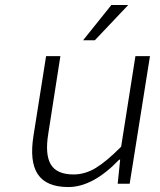

<svg xmlns="http://www.w3.org/2000/svg" viewBox="-20 -734 640 767"><path d="M312 -573.2 424.8 -713.9H492.2L358.9 -573.2ZM252.9 13.2Q165.5 13.2 131.3 -37.6Q97.2 -88.4 113.8 -191.9L164.1 -509.8H221.2L172.9 -200.2Q159.2 -116.7 183.1 -76.9Q207 -37.1 273.9 -37.1Q319.8 -37.1 362.8 -63.2Q405.8 -89.4 463.9 -147.9L521 -509.8H579.1L498 0H450.2L460 -96.2H456.1Q351.6 13.2 252.9 13.2Z"/></svg>

Font: Office Code Pro D Light Italic
Style: Regular
Weight: 300
Italic angle: -9°
Designer: Nathan Rutzky & Paul D. Hunt
Foundry: Adobe Systems Incorporated
Version: Version 1.004;PS 001.004;hotconv 1.0.70;makeotf.lib2.5.58329